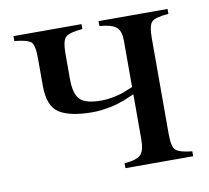

<svg xmlns="http://www.w3.org/2000/svg" viewBox="-58 -514 629 578"><g transform="rotate(-10 256.0 -225.0)"><path d="M489 -450V-435Q449 -432 438 -421.5Q427 -411 427 -372V-77Q427 -40 438 -29.5Q449 -19 488 -15V0H281V-15Q318 -18 330.5 -30Q343 -42 343 -77V-215Q341 -214 329 -209Q317 -204 311 -201.5Q305 -199 292 -195Q279 -191 268.5 -189Q258 -187 243 -185Q228 -183 213 -183Q146 -183 112.5 -203.5Q79 -224 79 -288V-372Q79 -412 68.5 -421.5Q58 -431 18 -435V-450H226V-435Q187 -432 175 -421.5Q163 -411 163 -372V-294Q163 -248 180 -230.5Q197 -213 246 -213Q263 -213 280 -216.5Q297 -220 305.5 -222.5Q314 -225 328 -231L343 -237V-379Q343 -408 329.5 -420Q316 -432 278 -435V-450Z"/></g></svg>

Font: STIX MathJax Alphabets
Style: Regular
Weight: 400
Designer: MicroPress Inc., with final additions and corrections provided by Coen Hoffman, Elsevier (retired)
Version: Version 1.1.1